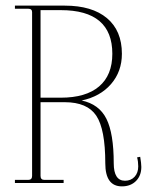

<svg xmlns="http://www.w3.org/2000/svg" viewBox="-20 -650 525 682"><path d="M33 0V-11H80Q94 -11 94 -25V-607Q94 -619 80 -619H33V-630H210Q307 -630 360 -585.5Q413 -541 413 -459Q413 -396 374.5 -351.5Q336 -307 270 -293Q332 -280 358 -228Q384 -176 384 -70Q384 -8 424 -8Q445 -8 458 -22Q471 -36 471 -59Q471 -76 467 -91L478 -93Q482 -69 482 -57Q482 -26 463 -7Q444 12 413 12Q354 12 354 -70Q354 -191 322 -239Q290 -287 210 -287H124V-25Q124 -11 138 -11H206V0ZM196 -614H124V-303H196Q285 -303 332 -343Q379 -383 379 -459Q379 -614 196 -614Z"/></svg>

Font: Arapey Thin-Display
Style: Regular
Weight: 100
Designer: Eduardo Rodriguez Tunni
Foundry: Eduardo Rodriguez Tunni
Version: Version 4.000